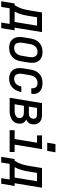

<svg xmlns="http://www.w3.org/2000/svg" viewBox="1022 -1843 911 3085"><g transform="rotate(90 1477.5 -300.5)"><path d="M-45 135 -9 -80H19Q37 -108 51 -138.5Q65 -169 75 -200Q85 -231 91.5 -262.5Q98 -294 103 -325L135 -520H451L379 -80H423L387 135H297L319 0H68L46 135ZM121 -80H288L347 -440H213L192 -312Q187 -282 181 -252.5Q175 -223 167 -194Q159 -165 147.5 -136Q136 -107 121 -80Z M705 8Q675 8 647 2Q619 -4 596.5 -19Q574 -34 558.5 -56.5Q543 -79 536 -106Q529 -133 529 -162Q529 -191 534 -221L554 -341Q558 -365 566.5 -390Q575 -415 589.5 -437.5Q604 -460 624.5 -478Q645 -496 669 -507.5Q693 -519 718.5 -523.5Q744 -528 769 -528Q798 -528 826 -522Q854 -516 877 -501Q900 -486 915.5 -463.5Q931 -441 938 -414Q945 -387 944.5 -358Q944 -329 939 -299L919 -179Q915 -155 907 -130Q899 -105 884.5 -82.5Q870 -60 849 -42Q828 -24 804.5 -12.5Q781 -1 755.5 3.5Q730 8 705 8ZM706 -72Q728 -72 751.5 -80.5Q775 -89 792 -107Q809 -125 818 -147.5Q827 -170 831 -193L851 -313Q853 -329 854 -345Q855 -361 852.5 -376.5Q850 -392 843.5 -406Q837 -420 825.5 -430Q814 -440 799 -444Q784 -448 768 -448Q745 -448 722 -439.5Q699 -431 682 -413Q665 -395 656 -372.5Q647 -350 643 -327L623 -207Q620 -191 619.5 -175Q619 -159 621.5 -143.5Q624 -128 630.5 -114Q637 -100 648 -90Q659 -80 674.5 -76Q690 -72 706 -72Z M1202 8Q1173 8 1145.5 2Q1118 -4 1095.5 -19Q1073 -34 1057.5 -57Q1042 -80 1035 -106.5Q1028 -133 1029 -162Q1030 -191 1034 -221L1054 -341Q1058 -365 1066 -389.5Q1074 -414 1088.5 -436.5Q1103 -459 1123 -477.5Q1143 -496 1167 -507.5Q1191 -519 1216 -523.5Q1241 -528 1266 -528Q1291 -528 1316 -524.5Q1341 -521 1362.5 -511.5Q1384 -502 1402 -486Q1420 -470 1430.5 -449Q1441 -428 1443.5 -403.5Q1446 -379 1442 -353Q1442 -352 1441.5 -350.5Q1441 -349 1441 -348H1351Q1351 -348 1351.5 -349Q1352 -350 1352 -351Q1355 -371 1351 -390Q1347 -409 1335 -423Q1323 -437 1304.5 -442.5Q1286 -448 1266 -448Q1243 -448 1220.5 -439Q1198 -430 1181 -412.5Q1164 -395 1155.5 -372.5Q1147 -350 1143 -327L1123 -207Q1120 -191 1119 -175.5Q1118 -160 1120.5 -144.5Q1123 -129 1129 -115Q1135 -101 1146 -91Q1157 -81 1171.5 -76.5Q1186 -72 1202 -72Q1224 -72 1246.5 -80.5Q1269 -89 1285.5 -106Q1302 -123 1311.5 -144.5Q1321 -166 1325 -188H1415Q1410 -163 1401 -138.5Q1392 -114 1378 -91Q1364 -68 1345 -48.5Q1326 -29 1302.5 -16Q1279 -3 1253 2.5Q1227 8 1202 8Z M1506 0 1592 -520H1776Q1798 -520 1820.5 -516.5Q1843 -513 1862.5 -504.5Q1882 -496 1897.5 -481Q1913 -466 1922 -446.5Q1931 -427 1933 -404.5Q1935 -382 1931 -359Q1928 -344 1922.5 -329.5Q1917 -315 1907 -303Q1897 -291 1883.5 -282Q1870 -273 1856 -266Q1874 -258 1888 -244.5Q1902 -231 1911 -214Q1920 -197 1921.5 -176.5Q1923 -156 1920 -135Q1916 -113 1906.5 -92.5Q1897 -72 1880.5 -55.5Q1864 -39 1843 -28Q1822 -17 1800.5 -10.5Q1779 -4 1757 -2Q1735 0 1714 0ZM1648 -309H1755Q1769 -309 1783.5 -311.5Q1798 -314 1810.5 -322Q1823 -330 1831 -343Q1839 -356 1842 -370Q1844 -385 1841 -399Q1838 -413 1828.5 -423Q1819 -433 1804.5 -436.5Q1790 -440 1776 -440H1670ZM1610 -80H1714Q1726 -80 1738 -81Q1750 -82 1762 -85Q1774 -88 1785.5 -93Q1797 -98 1807 -106Q1817 -114 1823.5 -125.5Q1830 -137 1832 -149Q1835 -168 1828 -185Q1821 -202 1807 -212Q1793 -222 1774.5 -225.5Q1756 -229 1737 -229H1635Z M2027 0V-80H2169L2228 -440H2111V-520H2332L2259 -80H2377V0ZM2228 -604 2250 -736H2382L2360 -604Z M2455 135 2491 -80H2519Q2537 -108 2551 -138.5Q2565 -169 2575 -200Q2585 -231 2591.5 -262.5Q2598 -294 2603 -325L2635 -520H2951L2879 -80H2923L2887 135H2797L2819 0H2568L2546 135ZM2621 -80H2788L2847 -440H2713L2692 -312Q2687 -282 2681 -252.5Q2675 -223 2667 -194Q2659 -165 2647.5 -136Q2636 -107 2621 -80Z"/></g></svg>

Font: Iosevka SS04 Medium Oblique
Style: Regular
Weight: 500
Italic angle: -9°
Monospace: yes
Designer: Belleve Invis
Foundry: Belleve Invis
Version: Version 19.0.0; ttfautohint (v1.8.4)